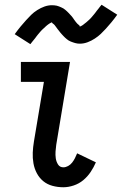

<svg xmlns="http://www.w3.org/2000/svg" viewBox="-20 -781 514 809"><path d="M247 8Q223 8 201 2Q179 -4 162.5 -17.5Q146 -31 135.5 -50.5Q125 -70 121 -92.5Q117 -115 118 -138Q119 -161 123 -185L165 -436H68V-520H275L217 -171Q215 -157 214 -142.5Q213 -128 215 -114Q217 -100 224.5 -88Q232 -76 247 -76Q257 -76 267 -81.5Q277 -87 284 -96Q291 -105 296 -115Q301 -125 305 -135L384 -97Q375 -76 362 -56.5Q349 -37 331 -22Q313 -7 290.5 0.5Q268 8 247 8ZM108 -595 42 -637Q55 -655 67 -669.5Q79 -684 90 -696Q101 -708 111.5 -718.5Q122 -729 137 -738.5Q152 -748 167.5 -753.5Q183 -759 199 -759Q204 -759 209 -758.5Q214 -758 219 -757Q224 -756 228.5 -754Q233 -752 238 -750Q243 -748 247 -745.5Q251 -743 254.5 -740Q258 -737 262 -733.5Q266 -730 269 -726.5Q272 -723 275.5 -719.5Q279 -716 282 -712.5Q285 -709 287 -706Q289 -703 292.5 -698Q296 -693 299.5 -688.5Q303 -684 306 -681Q309 -678 313 -675Q317 -672 316 -669Q317 -669 321.5 -671Q326 -673 329 -675.5Q332 -678 336.5 -681.5Q341 -685 343 -686.5Q345 -688 347 -690Q349 -692 351.5 -694Q354 -696 356.5 -698.5Q359 -701 361.5 -703.5Q364 -706 366.5 -709Q369 -712 371.5 -715Q374 -718 377 -721.5Q380 -725 382.5 -728.5Q385 -732 388 -736Q391 -740 394.5 -744Q398 -748 401 -752.5Q404 -757 408 -761L474 -719Q461 -701 449 -686.5Q437 -672 426 -660Q415 -648 404.5 -638Q394 -628 379.5 -618.5Q365 -609 349 -603Q333 -597 317 -597Q312 -597 307 -597.5Q302 -598 297 -599.5Q292 -601 287.5 -602.5Q283 -604 278 -606Q273 -608 269 -610.5Q265 -613 261.5 -616Q258 -619 254 -622.5Q250 -626 247 -629.5Q244 -633 240.5 -636.5Q237 -640 234 -644Q231 -648 229 -650.5Q227 -653 223 -658Q219 -663 216 -667.5Q213 -672 210 -675.5Q207 -679 203 -681.5Q199 -684 199 -687Q198 -687 194 -685Q190 -683 187 -681Q184 -679 179.5 -675.5Q175 -672 173 -670Q171 -668 169 -666Q167 -664 164.5 -662Q162 -660 159.5 -657.5Q157 -655 154.5 -652.5Q152 -650 149.5 -647Q147 -644 144.5 -641Q142 -638 139 -634.5Q136 -631 133.5 -627.5Q131 -624 128 -620Q125 -616 121.5 -612Q118 -608 115 -604Q112 -600 108 -595Z"/></svg>

Font: Iosevka Custom Medium
Style: Italic
Weight: 500
Italic angle: -9°
Designer: Belleve Invis
Foundry: Belleve Invis
Version: Version 27.0.1